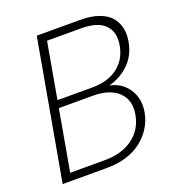

<svg xmlns="http://www.w3.org/2000/svg" viewBox="-128 -805 835 909"><g transform="rotate(-20 289.5 -351.0)"><path d="M469.2 -190.9Q481.9 -260.7 439 -302.5Q396 -344.2 311 -344.2H139.2L85 -38.1H259.8Q345.2 -38.1 400.9 -78.9Q456.5 -119.6 469.2 -190.9ZM511.2 -523.9Q522.9 -587.9 487.3 -625.5Q451.7 -663.1 367.2 -663.1H195.8L146 -381.8H321.8Q400.9 -381.8 450.2 -419.7Q499.5 -457.5 511.2 -523.9ZM514.2 -188Q499 -105.5 431.2 -52.7Q363.3 0 254.9 0H33.2L158.2 -702.1H377Q430.7 -702.1 469.2 -688.5Q507.8 -674.8 528.6 -650.9Q549.3 -627 556.4 -595.9Q563.5 -564.9 557.1 -527.8Q544.9 -460.4 501.7 -419.2Q458.5 -377.9 399.9 -362.8Q459 -352.1 492.2 -303Q525.4 -253.9 514.2 -188Z"/></g></svg>

Font: SVN-Poppins ExtraLight
Style: Italic
Weight: 200
Italic angle: -10°
Designer: Ninad Kale (Devanagari), Jonny Pinhorn (Latin)
Foundry: Indian Type Foundry
Version: Version 3.002 2017